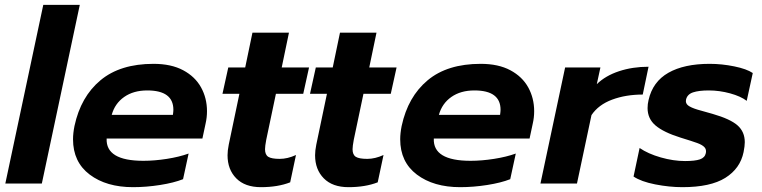

<svg xmlns="http://www.w3.org/2000/svg" viewBox="-20 -759 3151 794"><path d="M159 -739H310L153 0H2Z M282 -183Q282 -208 288 -238Q314 -359 395.5 -427Q477 -495 615 -495Q688 -495 737.5 -468.5Q787 -442 811.5 -397.5Q836 -353 836 -299Q836 -273 830 -247L817 -186H421Q417 -94 573 -94Q619 -94 670 -102Q721 -110 760 -124L737 -18Q699 -3 642 6Q585 15 530 15Q420 15 351 -37Q282 -89 282 -183ZM695 -284Q697 -298 697 -305Q697 -385 589 -385Q532 -385 493.5 -358Q455 -331 442 -284Z M921 -117Q921 -136 926 -161L970 -371H900L924 -480H994L1024 -624H1175L1145 -480H1258L1234 -371H1121L1081 -181Q1076 -154 1076 -142Q1076 -119 1089.5 -110.5Q1103 -102 1137 -102Q1169 -102 1204 -118L1180 -5Q1129 15 1059 15Q993 15 957 -21.5Q921 -58 921 -117Z M1283 -117Q1283 -136 1288 -161L1332 -371H1262L1286 -480H1356L1386 -624H1537L1507 -480H1620L1596 -371H1483L1443 -181Q1438 -154 1438 -142Q1438 -119 1451.5 -110.5Q1465 -102 1499 -102Q1531 -102 1566 -118L1542 -5Q1491 15 1421 15Q1355 15 1319 -21.5Q1283 -58 1283 -117Z M1635 -183Q1635 -208 1641 -238Q1667 -359 1748.5 -427Q1830 -495 1968 -495Q2041 -495 2090.5 -468.5Q2140 -442 2164.5 -397.5Q2189 -353 2189 -299Q2189 -273 2183 -247L2170 -186H1774Q1770 -94 1926 -94Q1972 -94 2023 -102Q2074 -110 2113 -124L2090 -18Q2052 -3 1995 6Q1938 15 1883 15Q1773 15 1704 -37Q1635 -89 1635 -183ZM2048 -284Q2050 -298 2050 -305Q2050 -385 1942 -385Q1885 -385 1846.5 -358Q1808 -331 1795 -284Z M2317 -480H2463L2448 -411Q2484 -446 2540 -464.5Q2596 -483 2662 -483L2638 -368Q2568 -368 2511.5 -347Q2455 -326 2426 -283L2366 0H2215Z M2600 -29 2625 -147Q2660 -123 2712.5 -108Q2765 -93 2813 -93Q2854 -93 2874.5 -100Q2895 -107 2899 -126Q2902 -141 2893 -150.5Q2884 -160 2863.5 -167.5Q2843 -175 2794 -190Q2724 -212 2691 -240Q2658 -268 2658 -312Q2658 -329 2662 -345Q2679 -421 2744 -458Q2809 -495 2915 -495Q2965 -495 3016.5 -484.5Q3068 -474 3093 -457L3068 -342Q3043 -361 2999 -373Q2955 -385 2911 -385Q2870 -385 2846 -377Q2822 -369 2817 -347Q2814 -332 2825.5 -323Q2837 -314 2865 -305.5Q2893 -297 2927 -288Q3000 -267 3030 -240.5Q3060 -214 3060 -171Q3060 -155 3055 -130Q3041 -62 2979.5 -23.5Q2918 15 2802 15Q2748 15 2689.5 3.5Q2631 -8 2600 -29Z"/></svg>

Font: Prompt Semibold
Style: Italic
Weight: 600
Italic angle: -12°
Designer: Katatrad Team
Foundry: CadsonDemak
Version: Version 1.000